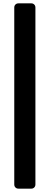

<svg xmlns="http://www.w3.org/2000/svg" viewBox="-20 -916 296 1144"><path d="M90 208Q79 208 72 201Q65 194 65 183V-871Q65 -882 72 -889Q79 -896 90 -896H167Q177 -896 184 -889Q191 -882 191 -871V183Q191 194 184 201Q177 208 167 208Z"/></svg>

Font: Rubik Light SemiBold
Style: Regular
Weight: 600
Version: Version 2.300;gftools[0.9.30]